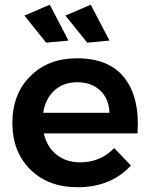

<svg xmlns="http://www.w3.org/2000/svg" viewBox="-20 -785 632 810"><path d="M269 -613.8 174.8 -605 83 -719.2 189.9 -765.1ZM441.9 -613.8 348.1 -605 255.9 -719.2 362.8 -765.1ZM304.2 -539.1Q441.9 -539.1 506.1 -455.3Q570.3 -371.6 560.1 -222.2H165Q177.7 -165 218.5 -132.6Q259.3 -100.1 317.9 -100.1Q403.3 -100.1 461.9 -160.2L532.2 -86.9Q448.2 4.9 307.1 4.9Q183.1 4.9 107.7 -70.1Q32.2 -145 32.2 -266.1Q32.2 -388.2 107.9 -463.6Q183.6 -539.1 304.2 -539.1ZM162.1 -309.1H441.9Q439.5 -368.7 402.6 -403.3Q365.7 -438 305.2 -438Q247.6 -438 209.5 -403.3Q171.4 -368.7 162.1 -309.1Z"/></svg>

Font: Montserrat-Arabic Medium
Style: Regular
Weight: 500
Designer: Mohamed Gaber
Foundry: Kief Type Foundry
Version: Version 5.008;PS 005.008;hotconv 1.0.88;makeotf.lib2.5.64775